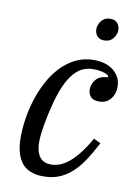

<svg xmlns="http://www.w3.org/2000/svg" viewBox="-83 -773 595 840"><g transform="rotate(10 214.0 -353.0)"><path d="M169 12Q103 12 72.5 -26.5Q42 -65 42 -140Q42 -178 48.5 -221.5Q55 -265 68.5 -308Q82 -351 103 -390.5Q124 -430 152.5 -460.5Q181 -491 218 -509.5Q255 -528 300 -528Q355 -528 388 -500.5Q421 -473 421 -430Q421 -397 402.5 -375Q384 -353 352 -353Q326 -353 314.5 -366Q303 -379 303 -399Q303 -421 319 -441.5Q335 -462 372 -464V-471Q349 -488 304 -488Q280 -488 258.5 -479Q237 -470 217.5 -447.5Q198 -425 181 -386.5Q164 -348 150 -289Q146 -273 141.5 -253Q137 -233 133.5 -212Q130 -191 127.5 -170.5Q125 -150 125 -133Q125 -92 141.5 -68.5Q158 -45 193 -45Q238 -45 279.5 -83Q321 -121 359 -189L390 -174Q365 -126 341 -90.5Q317 -55 290.5 -32.5Q264 -10 234.5 1Q205 12 169 12ZM327 -620Q306 -620 296 -633Q286 -646 286 -660Q286 -664 286 -668.5Q286 -673 288 -678Q293 -695 305.5 -706.5Q318 -718 340 -718Q361 -718 371 -705Q381 -692 381 -678Q381 -674 381 -669.5Q381 -665 379 -660Q374 -643 361.5 -631.5Q349 -620 327 -620Z"/></g></svg>

Font: IBM Plex Serif
Style: Italic
Weight: 400
Italic angle: -14°
Designer: Mike Abbink, Paul van der Laan, Pieter van Rosmalen
Foundry: Bold Monday
Version: Version 3.001